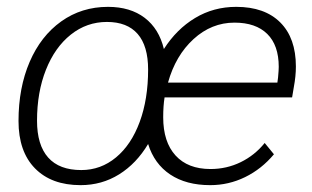

<svg xmlns="http://www.w3.org/2000/svg" viewBox="-20 -530 911 560"><path d="M843 -336Q843 -308 837 -276L832 -246H460Q456 -221 456 -188Q456 -116 492 -76.5Q528 -37 594 -37Q641 -37 682 -57Q723 -77 752 -113L779 -80Q743 -37 695 -13.5Q647 10 593 10Q523 10 476.5 -21Q430 -52 412 -110Q378 -53 327.5 -21.5Q277 10 215 10Q130 10 82 -39Q34 -88 34 -177Q34 -274 66.5 -349.5Q99 -425 158.5 -467.5Q218 -510 295 -510Q360 -510 402 -478Q444 -446 458 -387Q495 -445 549 -477.5Q603 -510 669 -510Q752 -510 797.5 -464.5Q843 -419 843 -336ZM412 -327Q412 -396 381.5 -431Q351 -466 292 -466Q233 -466 186.5 -429Q140 -392 114 -326.5Q88 -261 88 -178Q88 -107 120.5 -70.5Q153 -34 217 -34Q274 -34 318.5 -71Q363 -108 387.5 -174.5Q412 -241 412 -327ZM793 -335Q793 -398 759.5 -431Q726 -464 664 -464Q597 -464 544.5 -416Q492 -368 470 -289H789L791 -304Q793 -326 793 -335Z"/></svg>

Font: Sarabun ExtraLight
Style: Italic
Weight: 275
Italic angle: -10°
Designer: Suppakit Chalermlarp | Katatrad Co.,Ltd.
Foundry: Cadson Demak Co.,Ltd.
Version: Version 1.000; ttfautohint (v1.6)